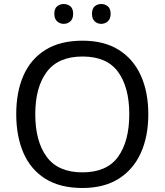

<svg xmlns="http://www.w3.org/2000/svg" viewBox="-20 -928 821 958"><path d="M720 -358Q720 -247 682.5 -164.5Q645 -82 572 -36Q499 10 391 10Q280 10 206.5 -36Q133 -82 97 -165Q61 -248 61 -359Q61 -469 97 -551Q133 -633 206.5 -679Q280 -725 392 -725Q499 -725 572 -679.5Q645 -634 682.5 -551.5Q720 -469 720 -358ZM156 -358Q156 -223 213 -145.5Q270 -68 391 -68Q513 -68 569 -145.5Q625 -223 625 -358Q625 -493 569 -569.5Q513 -646 392 -646Q271 -646 213.5 -569.5Q156 -493 156 -358ZM251 -859Q251 -885 265 -896.5Q279 -908 298 -908Q317 -908 331 -896.5Q345 -885 345 -859Q345 -834 331 -821.5Q317 -809 298 -809Q279 -809 265 -821.5Q251 -834 251 -859ZM439 -859Q439 -885 452.5 -896.5Q466 -908 485 -908Q504 -908 518 -896.5Q532 -885 532 -859Q532 -834 518 -821.5Q504 -809 485 -809Q466 -809 452.5 -821.5Q439 -834 439 -859Z"/></svg>

Font: Noto Sans Hanunoo
Style: Regular
Weight: 400
Designer: Monotype Design Team
Foundry: Monotype Imaging Inc.
Version: Version 2.003; ttfautohint (v1.8.4.7-5d5b)